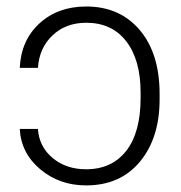

<svg xmlns="http://www.w3.org/2000/svg" viewBox="-20 -558 555 588"><path d="M96.2 -163.1Q99.6 -108.9 141.1 -74.2Q182.6 -39.6 243.7 -39.6Q322.3 -39.6 366.5 -95.9Q410.6 -152.3 410.6 -257.8V-274.4Q410.6 -374.5 366.7 -431.4Q322.8 -488.3 244.1 -488.3Q181.6 -488.3 140.9 -449.7Q100.1 -411.1 96.2 -350.1H40.5Q44.4 -434.6 100.8 -486.3Q157.2 -538.1 244.1 -538.1Q346.7 -538.1 407.7 -466.3Q468.8 -394.5 468.8 -270V-253.9Q468.8 -135.3 408.4 -62.7Q348.1 9.8 243.7 9.8Q162.1 9.8 103.3 -39.6Q44.4 -88.9 40.5 -163.1Z"/></svg>

Font: Roboto Light
Style: Regular
Weight: 300
Designer: Google
Version: Version 2.134; 2016; ttfautohint (v1.6)